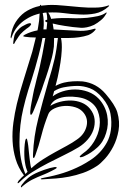

<svg xmlns="http://www.w3.org/2000/svg" viewBox="-20 -750 546 809"><path d="M168 -16Q135 -3 115.5 7Q96 17 77 33Q75 34 73 37Q71 40 69 39Q67 38 69 33.5Q71 29 73 27Q83 13 99 -0.5Q115 -14 144 -26Q154 -30 166.5 -34.5Q179 -39 190.5 -42Q202 -45 209.5 -46Q217 -47 219 -44Q220 -42 213 -38Q206 -34 197 -29.5Q188 -25 179.5 -21Q171 -17 168 -16ZM93 -630Q97 -632 105 -639Q112 -646 111 -649Q110 -653 103 -652Q97 -651 89 -647Q81 -643 72 -638Q63 -632 58 -626Q44 -612 41 -601Q38 -590 36 -573Q35 -565 37 -565Q39 -564 40 -566Q45 -577 52 -586Q58 -596 66 -606Q77 -618 93 -630ZM176 -697Q168 -697 160 -695Q167 -661 163 -626H176Q178 -642 179 -656Q177 -656 176 -657Q170 -659 170 -662Q170 -664 175 -666L179 -667Q179 -685 176 -696ZM223 -424Q219 -407 214 -388Q230 -397 250 -402Q285 -410 328 -407Q386 -400 425 -354.5Q464 -309 474 -278Q486 -237 479.5 -200Q473 -163 457.5 -133Q442 -103 422.5 -81.5Q403 -60 389 -51Q360 -32 330 -21.5Q300 -11 271 -5.5Q242 0 215.5 2Q189 4 168 5Q152 7 152 4Q151 2 157.5 0.5Q164 -1 169 -2Q208 -9 246 -21Q284 -33 323 -53Q342 -63 362.5 -76.5Q383 -90 400.5 -108.5Q418 -127 430.5 -150Q443 -173 447 -201Q452 -236 445.5 -270.5Q439 -305 412 -337Q386 -368 359 -378Q332 -388 307 -388Q280 -388 248 -382Q227 -378 208 -366L206 -358L202 -344Q219 -357 244 -365Q269 -373 296.5 -373Q324 -373 350.5 -363.5Q377 -354 397 -333Q424 -303 431.5 -264.5Q439 -226 427 -189Q416 -152 390 -128.5Q364 -105 337 -93Q334 -91 326 -88.5Q318 -86 316 -89Q315 -91 321 -96.5Q327 -102 330 -104Q357 -122 376 -153Q395 -184 399.5 -217.5Q404 -251 392 -282Q380 -313 345 -330Q331 -337 308 -340.5Q285 -344 262 -342.5Q239 -341 219.5 -332Q200 -323 192 -304Q210 -315 233 -321Q256 -327 279.5 -326.5Q303 -326 324 -317.5Q345 -309 359 -292Q376 -271 378.5 -248Q381 -225 373.5 -203Q366 -181 349.5 -162Q333 -143 312 -130Q284 -113 250 -96.5Q216 -80 182 -62.5Q148 -45 117 -25.5Q86 -6 64 16Q57 23 55 22Q53 21 55 17.5Q57 14 58 12Q66 3 70.5 -1.5Q75 -6 81 -11Q57 -43 46 -79.5Q35 -116 33 -155Q31 -194 36.5 -234Q42 -274 51 -312Q63 -362 79 -412Q101 -482 116 -532Q124 -563 131 -592Q106 -592 86 -595L78 -597Q77 -600 85 -604Q110 -617 138 -622L140 -632Q146 -663 147 -693L133 -689Q110 -682 90 -669Q70 -657 54 -638Q38 -619 29 -593Q27 -586 26 -589Q24 -593 25 -596Q30 -632 46 -657Q62 -682 84 -698Q106 -713 132 -721L148 -725Q148 -729 150 -730Q151 -730 153 -727V-726Q169 -728 184 -729Q219 -730 253 -726Q286 -723 319 -720Q352 -717 382 -718Q411 -718 437 -727Q440 -728 440 -726L437 -722Q411 -699 380 -693Q349 -687 316 -689Q282 -690 247 -695Q215 -699 183 -697Q191 -686 196 -670Q197 -670 199 -671Q208 -672 220 -673L243 -674H262Q277 -673 300 -673Q324 -673 348 -675Q372 -678 392 -682Q413 -687 424 -695Q429 -700 429 -696L428 -692L425 -688Q417 -674 404 -664Q391 -653 376 -645Q361 -638 346 -635Q332 -632 320 -633Q288 -635 252 -641Q225 -645 202 -651L206 -626Q232 -625 259 -623L317 -620Q346 -619 378 -629Q383 -630 383 -627Q383 -625 380 -622Q369 -609 352 -602Q334 -596 313 -593Q292 -590 271 -590H237Q242 -567 240 -536Q238 -493 223 -424ZM134 -415Q139 -432 143 -450Q148 -469 153 -495Q159 -521 164 -551Q168 -571 171 -590H159Q153 -555 143 -518Q129 -464 113 -414Q106 -392 99 -370Q87 -331 78 -292Q70 -259 66 -223Q62 -187 62 -151.5Q62 -116 68 -82Q74 -48 87 -17L96 -26Q93 -33 90 -43Q87 -53 85 -67Q83 -78 82.5 -95Q82 -112 83 -128Q84 -144 86 -155Q88 -166 92 -166Q93 -166 94.5 -161Q96 -156 97 -149Q98 -142 99 -136Q100 -130 100 -127Q101 -118 102 -107Q103 -96 104.5 -84Q106 -72 107.5 -60.5Q109 -49 112 -41Q135 -62 161 -78.5Q187 -95 212.5 -109Q238 -123 262 -136Q286 -149 304 -162Q335 -183 344 -215.5Q353 -248 333 -274Q320 -291 297.5 -298Q275 -305 251.5 -303.5Q228 -302 209 -293Q190 -284 184 -270Q166 -225 154.5 -179.5Q143 -134 129 -96Q124 -83 122 -84Q119 -85 119 -89.5Q119 -94 119 -99Q122 -175 141 -249.5Q160 -324 182 -400Q185 -409 187 -419Q188 -420 188 -421Q198 -452 210 -502Q219 -543 224 -590H208L207 -554Q204 -528 199 -509Q185 -455 164 -397Q160 -385 156 -373Q143 -334 121 -282Q120 -280 117 -273.5Q114 -267 110 -266Q108 -267 107.5 -272.5Q107 -278 108 -286Q109 -298 112.5 -316Q116 -334 119.5 -353Q123 -372 128 -390Q131 -405 134 -415Z"/></svg>

Font: mr_AkronimG
Style: Regular
Weight: 400
Version: Version 1.002 April 14, 2020